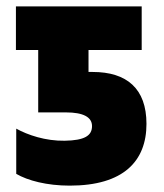

<svg xmlns="http://www.w3.org/2000/svg" viewBox="-20 -573 516 603"><path d="M199 10C368 10 440 -67 440 -184C440 -295 378 -347 271 -347H258V-416H425V-553H30V-416H100V-220H187C242 -220 269 -205 269 -177C269 -147 246 -132 183 -131C123 -130 67 -149 31 -169V-27C67 -6 127 10 199 10Z"/></svg>

Font: Noto Sans Condensed Black
Style: Regular
Weight: 900
Width: 3
Designer: Monotype Design Team
Foundry: Monotype Imaging Inc.
Version: Version 2.013